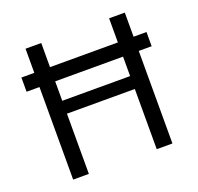

<svg xmlns="http://www.w3.org/2000/svg" viewBox="-123 -833 995 965"><g transform="rotate(-20 374.5 -350.0)"><path d="M40 -495V-571H709V-495ZM556 0V-700H640V0ZM109 0V-700H193V0ZM177 -322V-391H577V-322Z"/></g></svg>

Font: DM Sans 28pt
Style: Regular
Weight: 400
Version: Version 4.004;gftools[0.9.30]